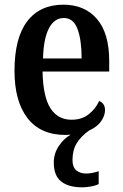

<svg xmlns="http://www.w3.org/2000/svg" viewBox="-20 -567 525 821"><path d="M332 234Q273 234 241.5 209Q210 184 210 128Q210 90 231 58Q252 26 282 9Q273 10 260 10Q153 10 97.5 -62Q42 -134 42 -264Q42 -405 96.5 -476Q151 -547 251 -547Q342 -547 394.5 -486Q447 -425 447 -306V-261H162Q164 -154 195.5 -104.5Q227 -55 286 -55Q330 -55 359.5 -78.5Q389 -102 404 -135Q415 -131 422 -121.5Q429 -112 429 -96Q429 -72 412 -48Q395 -24 361 -9Q326 16 308 45.5Q290 75 290 118Q290 147 306 161Q322 175 348 175Q373 175 402 165V220Q389 227 368 230.5Q347 234 332 234ZM329 -317Q329 -396 311.5 -443Q294 -490 253 -490Q212 -490 189 -445.5Q166 -401 164 -317Z"/></svg>

Font: Noto Serif Condensed SemiBold
Style: Regular
Weight: 600
Width: 3
Designer: Monotype Design Team
Foundry: Monotype Imaging Inc.
Version: Version 2.013